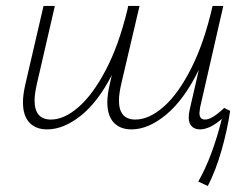

<svg xmlns="http://www.w3.org/2000/svg" viewBox="-20 -430 830 644"><path d="M752 -58Q742 8 723 74.5Q704 141 677 194L645 179Q692 97 724 -31Q683 4 651 4Q633 4 623 -6.5Q613 -17 613 -36Q613 -48 616 -61L647 -196Q598 -96 538 -46Q478 4 421 4Q383 4 361.5 -19Q340 -42 340 -87Q340 -112 348 -147L355 -178Q308 -87 250.5 -41.5Q193 4 138 4Q100 4 78.5 -19Q57 -42 57 -87Q57 -112 65 -147L126 -410H164L104 -150Q96 -115 96 -93Q96 -29 151 -29Q195 -29 243 -70.5Q291 -112 334.5 -194.5Q378 -277 407 -396L410 -410H448L387 -150Q379 -115 379 -93Q379 -29 434 -29Q480 -29 529 -72Q578 -115 621.5 -201Q665 -287 693 -410H729L651 -69Q649 -55 649 -51Q649 -29 668 -29Q691 -29 732 -68Z"/></svg>

Font: Ysabeau Light
Style: Italic
Weight: 300
Italic angle: -12°
Designer: Christian Thalmann (Catharsis Fonts)
Version: Version 0.003